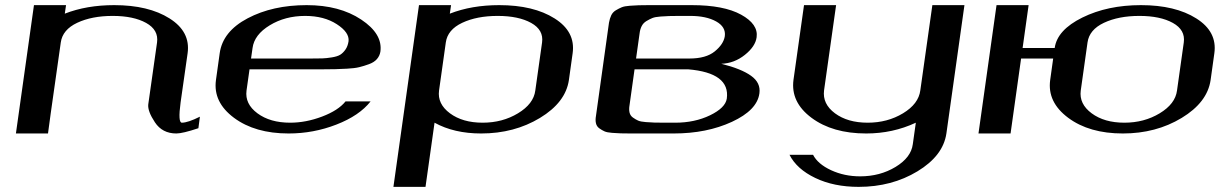

<svg xmlns="http://www.w3.org/2000/svg" viewBox="-20 -520 4790 748"><path d="M237.3 -500 232.4 -466.8Q317.4 -500 424.8 -500Q558.6 -500 640.6 -448.2Q722.7 -396.5 710.9 -312.5L683.6 -121.1Q672.9 -42 688.5 -42Q711.9 -42 758.8 -65.4L752.9 -20.5Q691.4 0 667 0Q612.3 0 583.5 -43.5Q554.7 -86.9 557.6 -113.3L591.8 -354.5Q598.6 -403.3 549.3 -430.7Q500 -458 418.9 -458Q337.9 -458 280.8 -431.2Q223.6 -404.3 216.8 -354.5L177.7 -79.1L167 0H42L112.3 -500Z M1461.9 -318.4Q1459 -301.8 1448.2 -289.6Q1437.5 -277.3 1417.5 -270Q1397.5 -262.7 1379.4 -258.3Q1361.3 -253.9 1332 -252.4Q1302.7 -251 1286.1 -250.5Q1269.5 -250 1241.2 -250H952.1L940.4 -167Q933.6 -115.2 982.9 -78.6Q1032.2 -42 1110.4 -42Q1171.9 -42 1234.9 -65.9Q1297.9 -89.8 1326.2 -125H1423.8Q1379.9 -69.3 1290.5 -34.7Q1201.2 0 1104.5 0Q973.6 0 891.6 -61Q809.6 -122.1 821.3 -208L835.9 -312.5Q847.7 -397.5 944.8 -448.7Q1042 -500 1174.8 -500Q1302.7 -500 1387.2 -443.8Q1471.7 -387.7 1461.9 -318.4ZM1337.9 -359.4Q1341.8 -393.6 1292 -425.8Q1242.2 -458 1168.9 -458Q1090.8 -458 1030.8 -421.4Q970.7 -384.8 963.9 -333L958 -292H1190.4Q1220.7 -292 1235.8 -292.5Q1251 -293 1272.5 -296.4Q1293.9 -299.8 1305.2 -306.6Q1316.4 -313.5 1325.7 -326.7Q1335 -339.8 1337.9 -359.4Z M1737.3 -500 1732.4 -466.8Q1817.4 -500 1924.8 -500Q2058.6 -500 2140.6 -448.2Q2222.7 -396.5 2210.9 -312.5L2196.3 -208Q2183.6 -121.1 2083.5 -60.5Q1983.4 0 1854.5 0Q1749 0 1672.9 -42L1637.7 208H1512.7L1612.3 -500ZM2065.4 -167 2091.8 -354.5Q2098.6 -403.3 2049.3 -430.7Q2000 -458 1918.9 -458Q1837.9 -458 1780.8 -431.2Q1723.6 -404.3 1716.8 -354.5L1690.4 -167Q1683.6 -115.2 1732.9 -78.6Q1782.2 -42 1860.4 -42Q1937.5 -42 1998 -78.6Q2058.6 -115.2 2065.4 -167Z M2452.1 -250 2432.6 -110.4Q2429.7 -93.8 2432.6 -81.5Q2435.5 -69.3 2445.8 -62Q2456.1 -54.7 2465.8 -50.3Q2475.6 -45.9 2495.6 -44.4Q2515.6 -43 2528.8 -42.5Q2542 -42 2568.4 -42H2610.4Q2686.5 -42 2746.1 -70.8Q2805.7 -99.6 2811.5 -135.7Q2825.2 -236.3 2660.2 -250ZM2352.5 -431.6Q2355.5 -448.2 2361.3 -460.4Q2367.2 -472.7 2379.4 -480Q2391.6 -487.3 2402.3 -491.7Q2413.1 -496.1 2434.1 -497.6Q2455.1 -499 2468.3 -499.5Q2481.4 -500 2507.8 -500H2674.8Q2799.8 -500 2867.2 -462.9Q2934.6 -425.8 2927.7 -375Q2922.9 -338.9 2881.8 -306.2Q2840.8 -273.4 2790 -271.5Q2868.2 -252 2906.2 -224.6Q2944.3 -197.3 2938.5 -156.2Q2929.7 -90.8 2831.5 -45.4Q2733.4 0 2604.5 0H2437.5Q2411.1 0 2397.9 -0.5Q2384.8 -1 2364.7 -2.4Q2344.7 -3.9 2335 -8.3Q2325.2 -12.7 2314.9 -20Q2304.7 -27.3 2301.8 -39.6Q2298.8 -51.8 2301.8 -68.4ZM2666 -292Q2730.5 -292 2764.6 -319.8Q2798.8 -347.7 2803.7 -378.9Q2808.6 -415 2770 -436.5Q2731.4 -458 2668.9 -458H2627Q2600.6 -458 2587.4 -457.5Q2574.2 -457 2553.2 -455.6Q2532.2 -454.1 2521.5 -449.7Q2510.7 -445.3 2498.5 -438Q2486.3 -430.7 2480 -418.5Q2473.6 -406.2 2471.7 -389.6L2458 -292Z M3737.3 -500 3667 0Q3654.3 86.9 3554.2 147.5Q3454.1 208 3325.2 208Q3228.5 208 3156.2 173.3Q3084 138.7 3055.7 83H3147.5Q3166 119.1 3217.8 143.1Q3269.5 167 3331.1 167Q3408.2 167 3468.8 130.4Q3529.3 93.8 3536.1 42L3547.9 -42Q3458 0 3354.5 0Q3223.6 0 3141.6 -61Q3059.6 -122.1 3071.3 -209L3112.3 -500H3237.3L3190.4 -168Q3183.6 -115.2 3232.9 -78.6Q3282.2 -42 3360.4 -42Q3437.5 -42 3498 -78.6Q3558.6 -115.2 3565.4 -168L3612.3 -500Z M4696.3 -208Q4683.6 -121.1 4583.5 -60.5Q4483.4 0 4354.5 0Q4223.6 0 4141.6 -61Q4059.6 -122.1 4071.3 -208L4083 -292H3958L3917 0H3792L3862.3 -500H3987.3L3963.9 -333H4088.9Q4098.6 -403.3 4196.8 -451.7Q4294.9 -500 4424.8 -500Q4558.6 -500 4640.6 -448.2Q4722.7 -396.5 4710.9 -312.5ZM4565.4 -167 4591.8 -354.5Q4598.6 -403.3 4549.3 -430.7Q4500 -458 4418.9 -458Q4337.9 -458 4280.8 -431.2Q4223.6 -404.3 4216.8 -354.5L4190.4 -167Q4183.6 -115.2 4232.9 -78.6Q4282.2 -42 4360.4 -42Q4437.5 -42 4498 -78.6Q4558.6 -115.2 4565.4 -167Z"/></svg>

Font: okolaks
Style: BoldItalic
Weight: 600
Width: 8
Italic angle: -8°
Version: Version 000.6.0